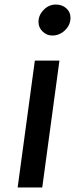

<svg xmlns="http://www.w3.org/2000/svg" viewBox="-20 -823 332 843"><path d="M57.5 0 133 -557H241L165.5 0ZM209 -667Q185.5 -667 167.2 -684.5Q149 -702 149 -726.5Q149 -756.5 171.8 -779.8Q194.5 -803 225 -803Q253 -803 271.2 -786.5Q289.5 -770 289.5 -745Q289.5 -713.5 265.5 -690.2Q241.5 -667 209 -667Z"/></svg>

Font: Merriweather Sans Italic
Style: Regular
Weight: 400
Italic angle: -7.5°
Designer: Eben Sorkin
Foundry: Eben Sorkin
Version: Version 1.008; ttfautohint (v1.7.19-72a1) -l 8 -r 50 -G 200 